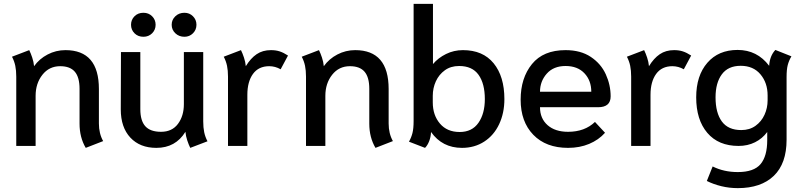

<svg xmlns="http://www.w3.org/2000/svg" viewBox="-20 -754 4150 992"><path d="M391 -115V-295Q391 -355 366.5 -383.5Q342 -412 291 -412Q234 -412 199 -367.5Q164 -323 164 -259V0H64V-358Q64 -390 59 -414Q54 -438 42 -461L131 -495Q139 -479 146.5 -456.5Q154 -434 156 -412Q183 -450 226 -472.5Q269 -495 318 -495Q491 -495 491 -294V-116Q491 -64 513 -25L423 10Q391 -44 391 -115Z M604 -189 605 -485H705V-190Q705 -130 731 -101.5Q757 -73 812 -73Q869 -73 899.5 -114Q930 -155 930 -216V-485H1030V-127Q1030 -95 1035 -71Q1040 -47 1052 -24L963 10Q955 -6 947.5 -28.5Q940 -51 938 -73Q887 10 788 10Q703 10 653.5 -43Q604 -96 604 -189ZM657 -626Q657 -652 675 -670Q693 -688 721 -688Q748 -688 766 -670Q784 -652 784 -626Q784 -600 766 -582Q748 -564 721 -564Q693 -564 675 -582Q657 -600 657 -626ZM867 -626Q867 -652 886 -670Q905 -688 933 -688Q959 -688 977 -670Q995 -652 995 -626Q995 -600 977 -582Q959 -564 933 -564Q905 -564 886 -582Q867 -600 867 -626Z M1158 -358Q1158 -390 1153 -414Q1148 -438 1136 -461L1225 -495Q1233 -479 1240.5 -456.5Q1248 -434 1250 -412Q1275 -453 1306 -474Q1337 -495 1380 -495Q1405 -495 1425 -488.5Q1445 -482 1468 -467L1430 -396Q1402 -412 1371 -412Q1316 -412 1287 -372Q1258 -332 1258 -264V0H1158Z M1888 -115V-295Q1888 -355 1863.5 -383.5Q1839 -412 1788 -412Q1731 -412 1696 -367.5Q1661 -323 1661 -259V0H1561V-358Q1561 -390 1556 -414Q1551 -438 1539 -461L1628 -495Q1636 -479 1643.5 -456.5Q1651 -434 1653 -412Q1680 -450 1723 -472.5Q1766 -495 1815 -495Q1988 -495 1988 -294V-116Q1988 -64 2010 -25L1920 10Q1888 -44 1888 -115Z M2093 -22Q2105 -43 2111 -66.5Q2117 -90 2117 -129V-734H2217V-423Q2244 -455 2284.5 -475Q2325 -495 2372 -495Q2475 -495 2530.5 -427Q2586 -359 2586 -242Q2586 -170 2559 -112.5Q2532 -55 2482 -22.5Q2432 10 2367 10Q2265 10 2207 -72Q2206 -47 2197.5 -25Q2189 -3 2176 10ZM2485 -242Q2485 -322 2452.5 -367.5Q2420 -413 2352 -413Q2309 -413 2278.5 -391Q2248 -369 2232 -334Q2216 -299 2216 -259V-225Q2216 -159 2253 -115.5Q2290 -72 2355 -72Q2419 -72 2452 -119.5Q2485 -167 2485 -242Z M2670 -239Q2670 -351 2728.5 -423Q2787 -495 2902 -495Q2980 -495 3032.5 -460Q3085 -425 3110 -370Q3135 -315 3135 -256Q3135 -200 3070 -200H2770Q2770 -142 2809 -107.5Q2848 -73 2915 -73Q3001 -73 3054 -124L3106 -68Q3073 -31 3024 -10.5Q2975 10 2915 10Q2801 10 2735.5 -57.5Q2670 -125 2670 -239ZM3035 -280Q3035 -338 2999.5 -375.5Q2964 -413 2902 -413Q2840 -413 2805 -373.5Q2770 -334 2770 -280Z M3241 -358Q3241 -390 3236 -414Q3231 -438 3219 -461L3308 -495Q3316 -479 3323.5 -456.5Q3331 -434 3333 -412Q3358 -453 3389 -474Q3420 -495 3463 -495Q3488 -495 3508 -488.5Q3528 -482 3551 -467L3513 -396Q3485 -412 3454 -412Q3399 -412 3370 -372Q3341 -332 3341 -264V0H3241Z M3632 181 3662 106Q3720 135 3792 135Q3875 135 3909.5 94Q3944 53 3944 -30V-72Q3919 -38 3881 -19Q3843 0 3796 0Q3692 0 3634.5 -67.5Q3577 -135 3577 -251Q3577 -363 3634.5 -429.5Q3692 -496 3791 -496Q3892 -496 3954 -414Q3957 -465 3986 -496L4069 -463Q4056 -441 4050 -418Q4044 -395 4044 -356V-32Q4044 91 3978 154.5Q3912 218 3792 218Q3748 218 3707 208Q3666 198 3632 181ZM3946 -236V-261Q3946 -326 3909 -370Q3872 -414 3807 -414Q3742 -414 3709.5 -370Q3677 -326 3677 -251Q3677 -171 3709.5 -126.5Q3742 -82 3810 -82Q3853 -82 3883.5 -104Q3914 -126 3930 -161Q3946 -196 3946 -236Z"/></svg>

Font: Niramit Medium
Style: Regular
Weight: 500
Designer: Katatrad Aksorn Co.,Ltd.
Foundry: Cadson Demak Co.,Ltd.
Version: Version 1.000; ttfautohint (v1.6)